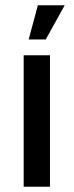

<svg xmlns="http://www.w3.org/2000/svg" viewBox="-20 -710 280 730"><path d="M70 0V-500H170V0ZM89 -560 124 -690H226L154 -560Z"/></svg>

Font: Cuprum Medium
Style: Regular
Weight: 500
Designer: Jovanny Lemonad
Foundry: Jovanny Lemonad
Version: Version 3.000